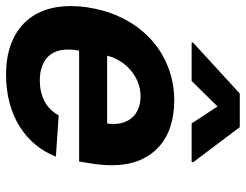

<svg xmlns="http://www.w3.org/2000/svg" viewBox="-116 -702 823 643"><g transform="rotate(90 295.5 -380.5)"><path d="M516.3 -610.8H387.4L330.6 -697.4L245 -610.8H115.8L116.8 -615.8L287.3 -772H399.9L517.4 -615.8ZM223.7 10.7Q168 10.7 125.2 -4.6Q82.4 -19.9 53.3 -48.1Q24.1 -76.3 9.2 -116.3Q-5.7 -156.2 -5.7 -206Q-5.7 -258.2 9.9 -314.6Q25.6 -370.4 57.5 -418.3Q77.8 -448.5 104.4 -473.2Q131 -497.9 163 -515.4Q195 -533 232.2 -542.8Q269.5 -552.6 311.4 -552.6Q356.9 -552.6 396.3 -540.1Q435.7 -527.7 464.8 -501.8Q494 -475.9 510.7 -436.3Q527.3 -396.7 527.3 -342.3Q527.3 -326.7 525.9 -310.2Q524.5 -293.7 521.7 -275.6L514.9 -234H143.5Q141.7 -224.8 140.8 -215.7Q139.9 -206.7 139.9 -198.2Q139.9 -150.6 167.3 -126.4Q194.6 -102.3 245 -102.3Q281.2 -102.3 311.8 -117.5Q342.3 -132.8 360.4 -165.5L498.6 -156.2Q483.7 -118.3 458.1 -87.4Q432.5 -56.5 397.5 -34.6Q362.6 -12.8 318.7 -1.1Q274.9 10.7 223.7 10.7ZM387.4 -327.8Q388.1 -333.5 388.7 -339Q389.2 -344.5 389.2 -349.8Q389.2 -369 383.2 -385.5Q377.1 -402 365.4 -414.1Q353.7 -426.1 336.3 -432.9Q318.9 -439.6 296.2 -439.6Q271.7 -439.6 249.3 -430.8Q226.9 -421.9 209 -406.4Q191.1 -391 178.4 -370.6Q165.8 -350.1 160.5 -327.8Z"/></g></svg>

Font: Linik Sans
Style: Bold Italic
Weight: 700
Italic angle: 9°
Designer: Fonts by Rasmus Andersson / Changes by Cristiano Sobral with parts from Marc Monis
Foundry: rsms
Version: Version 3.020; ttfautohint (v1.6)